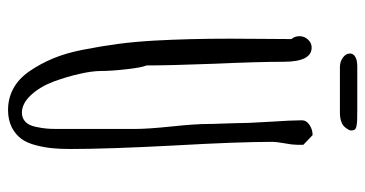

<svg xmlns="http://www.w3.org/2000/svg" viewBox="-240 -668 926 487"><g transform="rotate(90 223.5 -425.0)"><path d="M300.3 -865.7Q293 -867.2 283.7 -867.4Q274.4 -867.7 258.8 -867.7H148.4Q132.8 -867.7 124.5 -862.5Q116.2 -857.4 116.2 -849.1Q116.2 -838.9 126.5 -831.3Q136.7 -823.7 150.9 -823.7H267.1Q278.8 -823.7 288.3 -826.9Q297.9 -830.1 302.2 -835.4Q311 -845.7 311.5 -851.6Q311.5 -857.9 309.3 -861.1Q307.1 -864.3 300.3 -865.7ZM79.1 -627Q78.6 -591.8 78.6 -544.4Q78.6 -440.4 83.5 -352.5Q86.4 -302.2 92 -260Q97.7 -217.8 106.9 -170.9Q115.2 -128.4 128.9 -95.7Q142.6 -63 161.6 -35.6Q179.7 -9.3 204.6 4.4Q229.5 18.1 259.8 18.1Q284.7 18.1 304.2 8.3Q322.3 -1.5 332.8 -15.9Q343.3 -30.3 349.1 -53.2Q354.5 -74.2 356.4 -93.8Q358.4 -113.3 358.4 -140.6Q358.4 -234.4 349.6 -401.9Q340.3 -565.4 340.3 -653.3Q340.3 -662.6 344.2 -684.6Q347.7 -703.1 347.7 -714.4V-731L323.2 -754.4Q309.1 -754.4 297.4 -746.6Q285.6 -738.8 285.6 -727.1Q285.6 -702.1 289.6 -641.1Q293 -587.9 293 -555.7L293.9 -526.9L294.9 -497.6V-490.7Q294.9 -456.5 301.3 -396.5Q307.6 -336.4 307.6 -302.2V-106.9Q307.6 -90.8 306.6 -79.8Q305.7 -68.8 302.2 -52.2Q298.8 -35.2 289.6 -26.1Q280.3 -17.1 266.1 -17.1Q243.2 -17.1 221.9 -39.8Q200.7 -62.5 187.5 -97.2Q175.3 -130.4 168 -162.6Q160.6 -194.8 160.6 -216.8Q160.6 -242.7 156.2 -281.7Q151.9 -320.8 146.5 -333Q146.5 -391.1 142.1 -507.3Q137.2 -617.7 137.2 -680.7Q137.2 -752 101.1 -752Q89.4 -752 80.8 -742.7Q72.3 -733.4 72.3 -721.2Q72.3 -709 79.6 -700.7Q79.6 -662.1 79.1 -627Z"/></g></svg>

Font: Amatica SC
Style: Bold
Weight: 400
Designer: Vernon Adams, Ben Nathan
Foundry: newtypography
Version: Version 2.000